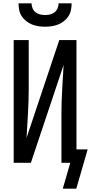

<svg xmlns="http://www.w3.org/2000/svg" viewBox="-20 -975 545 1150"><path d="M250 -815Q230 -815 210 -818Q190 -821 171.5 -828.5Q153 -836 137 -848.5Q121 -861 110 -878Q99 -895 95 -915Q91 -935 91 -955H169Q169 -940 175 -925.5Q181 -911 193 -901.5Q205 -892 220 -888.5Q235 -885 250 -885Q265 -885 280 -888.5Q295 -892 307 -901.5Q319 -911 325 -925.5Q331 -940 331 -955H409Q409 -935 405 -915Q401 -895 390 -878Q379 -861 363 -848.5Q347 -836 328.5 -828.5Q310 -821 290 -818Q270 -815 250 -815ZM437 155H356L401 0H348V-294Q348 -367 352.5 -440Q357 -513 361 -586L165 0H62V-735H152V-441Q152 -368 147.5 -295Q143 -222 139 -149L335 -735H438V-80H505Z"/></svg>

Font: Iosevka Term Curly Medium
Style: Regular
Weight: 500
Designer: Belleve Invis
Foundry: Belleve Invis
Version: Version 32.3.0